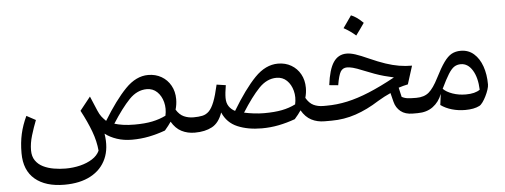

<svg xmlns="http://www.w3.org/2000/svg" viewBox="-58 -871 3453 1312"><g transform="rotate(-5 1668.5 -215.0)"><path d="M969.2 -420.4Q1020 -420.4 1060.1 -397.2Q1100.1 -374 1123 -333Q1146 -292 1146 -239.3Q1146 -202.6 1135.7 -168Q1157.2 -132.3 1187.3 -118.7Q1217.3 -105 1253.4 -105H1253.9V0H1253.4Q1203.1 0 1162.6 -20.8Q1122.1 -41.5 1094.7 -88.9Q1078.1 -64 1050.8 -32.2Q994.6 -11.7 938.5 -0.5Q882.3 10.7 821.8 10.7Q765.6 10.7 718.3 -5.1Q670.9 -21 637.7 -46.9Q653.8 53.2 621.3 125.7Q588.9 198.2 515.6 237.5Q442.4 276.9 335.4 276.9Q206.1 276.9 133.5 215.6Q61 154.3 61 36.6Q61 -35.6 74.5 -95.2Q87.9 -154.8 116.2 -214.4L178.7 -180.7Q159.2 -130.9 143.3 -78.1Q127.4 -25.4 127.4 22.9Q127.4 65.4 147 93.5Q166.5 121.6 199.2 137.7Q231.9 153.8 272 160.6Q312 167.5 352.5 167.5Q404.8 167.5 452.6 155.8Q500.5 144 536.1 121.3Q571.8 98.6 586.9 65.4Q581.5 0.5 555.9 -68.4Q530.3 -137.2 487.8 -216.8L560.5 -308.1L602.5 -208.5Q613.8 -182.1 625.7 -166.5Q637.7 -150.9 656.2 -132.8Q739.3 -269 812.7 -344.7Q886.2 -420.4 969.2 -420.4ZM951.2 -324.7Q884.8 -324.7 830.3 -268.1Q775.9 -211.4 710.4 -108.9Q734.9 -101.1 769.5 -95.9Q804.2 -90.8 848.1 -90.8Q919.4 -90.8 970 -101.3Q1020.5 -111.8 1063 -132.8Q1073.7 -181.6 1062.3 -225.6Q1050.8 -269.5 1022 -297.1Q993.2 -324.7 951.2 -324.7Z M1859.9 -420.4Q1910.6 -420.4 1950.4 -397.2Q1990.2 -374 2012.9 -333Q2035.6 -292 2035.6 -239.3Q2035.6 -204.6 2025.9 -170.9Q2047.4 -133.3 2076.9 -119.1Q2106.4 -105 2143.6 -105H2144V0H2143.6Q2093.3 0 2053.2 -20.8Q2013.2 -41.5 1985.8 -88.9Q1968.3 -62.5 1941.4 -32.2Q1884.8 -11.7 1828.4 -0.5Q1772 10.7 1711.9 10.7Q1617.2 10.7 1546.1 -19.3Q1475.1 -49.3 1444.3 -121.6Q1420.4 -51.8 1372.1 -25.9Q1323.7 0 1253.9 0Q1237.3 0 1237.3 -33.2V-71.8Q1237.3 -105 1253.9 -105Q1288.6 -105 1314.2 -110.4Q1339.8 -115.7 1359.9 -135.5Q1379.9 -155.3 1396.5 -197.5Q1413.1 -239.7 1429.7 -314L1492.2 -304.7Q1482.9 -251 1482.9 -217.8Q1482.9 -183.1 1498.3 -160.2Q1513.7 -137.2 1540 -124Q1626 -267.1 1700.2 -343.8Q1774.4 -420.4 1859.9 -420.4ZM1841.3 -324.7Q1774.9 -324.7 1720.2 -267.6Q1665.5 -210.4 1600.1 -106.9Q1630.9 -100.1 1667 -95.7Q1703.1 -91.3 1736.3 -91.3Q1808.1 -91.3 1859.1 -101.3Q1910.2 -111.3 1952.6 -132.8Q1963.4 -181.6 1951.9 -225.6Q1940.4 -269.5 1911.9 -297.1Q1883.3 -324.7 1841.3 -324.7Z M2641.1 -257.3Q2605.5 -265.1 2574.5 -273.7Q2543.5 -282.2 2510.5 -294.2Q2477.5 -306.2 2435.5 -323.2Q2392.1 -341.3 2367.9 -347.4Q2343.8 -353.5 2328.1 -353.5Q2297.9 -353.5 2283.2 -329.1Q2268.6 -304.7 2257.3 -237.3L2196.3 -243.2Q2209.5 -350.1 2242.4 -398.9Q2275.4 -447.8 2333 -447.8Q2358.9 -447.8 2393.1 -436.8Q2427.2 -425.8 2483.4 -400.4Q2543.5 -373.5 2591.6 -357.4Q2639.6 -341.3 2683.1 -334Q2726.6 -326.7 2771.5 -326.7L2731.9 -201.7Q2716.8 -198.7 2700 -194.3Q2683.1 -189.9 2667.5 -184.6L2682.1 -120.6Q2701.2 -109.9 2723.6 -107.4Q2746.1 -105 2779.3 -105H2782.2V0H2748.5Q2696.8 0 2665.5 -25.1Q2634.3 -50.3 2624 -90.8L2608.4 -152.8Q2588.4 -144 2565.7 -132.3Q2543 -120.6 2520.5 -106.9Q2439 -54.7 2357.9 -27.3Q2276.9 0 2190.9 0H2144Q2127.4 0 2127.4 -33.2V-71.8Q2127.4 -105 2144 -105H2165Q2236.8 -105 2308.3 -120.6Q2379.9 -136.2 2460.9 -169.7Q2542 -203.1 2641.1 -257.3ZM2385.7 -705.6Q2423.8 -690.9 2468.3 -647Q2454.1 -626.5 2439.7 -606.2Q2425.3 -585.9 2409.7 -564.9Q2372.6 -598.1 2327.6 -622.6Q2342.8 -644 2356.9 -664.1Q2371.1 -684.1 2385.7 -705.6Z M3110.8 -398.9Q3164.1 -398.9 3201.2 -366.2Q3238.3 -333.5 3257.8 -278.1Q3277.3 -222.7 3277.3 -153.8Q3277.3 -139.2 3270.3 -117.7Q3263.2 -96.2 3252.2 -74Q3241.2 -51.8 3228.8 -34.7Q3216.3 -17.6 3205.6 -12.2Q3168.5 6.8 3107.4 6.8Q3060.5 6.8 3017.1 -5.6Q2973.6 -18.1 2940.4 -42L2950.2 -117.2Q2929.2 -62.5 2886.5 -31.2Q2843.8 0 2782.2 0Q2765.6 0 2765.6 -33.2V-71.8Q2765.6 -105 2782.2 -105Q2835.4 -105 2867.9 -132.3Q2900.4 -159.7 2934.6 -227.5Q2968.8 -295.4 2995.4 -332.5Q3022 -369.6 3048.8 -384.3Q3075.7 -398.9 3110.8 -398.9ZM3104 -307.6Q3078.6 -307.6 3059.1 -295.2Q3039.6 -282.7 3018.3 -249Q2997.1 -215.3 2966.3 -150.9Q2987.8 -128.4 3030 -113.5Q3072.3 -98.6 3121.1 -98.6Q3184.6 -98.6 3217.8 -122.6Q3214.8 -206.1 3183.6 -256.8Q3152.3 -307.6 3104 -307.6Z"/></g></svg>

Font: Pinar Medium
Style: Regular
Weight: 500
Designer: Amin Abedi
Version: Version 3.000